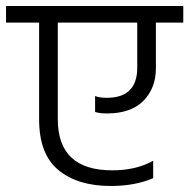

<svg xmlns="http://www.w3.org/2000/svg" viewBox="-40 -654 629 638"><path d="M569 -634H-20V-579H90V-257C90 -180.3 111.3 -124.3 154 -89C196.7 -53.7 254.7 -36 328 -36C382 -36 429 -44.7 469 -62V-120C431.7 -98.7 386.3 -88 333 -88C212.3 -88 152 -144.7 152 -258V-579H416V-429C416 -362.3 382.3 -329 315 -329C297.7 -329 284.7 -331 276 -335V-282C286 -278.7 299 -277 315 -277C368.3 -277 408.8 -291 436.5 -319C464.2 -347 478 -383 478 -427V-579H569Z"/></svg>

Font: Hind Light
Style: Regular
Weight: 300
Designer: Manushi Parikh, Satya Rajpurohit
Foundry: Indian Type Foundry
Version: Version 1.201;PS 1.0;hotconv 1.0.78;makeotf.lib2.5.61930; tt